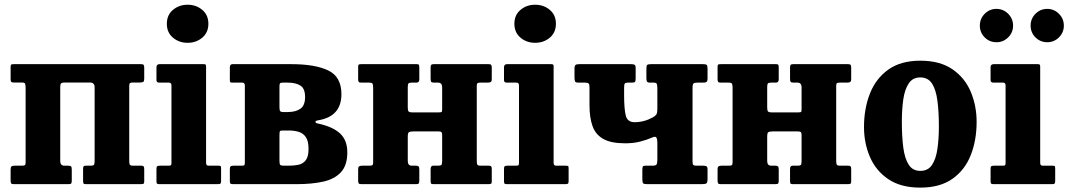

<svg xmlns="http://www.w3.org/2000/svg" viewBox="-20 -798 4630 832"><path d="M241 -100.5Q241 -80 259 -80H275Q284.5 -80 287.8 -77Q291 -74 291 -63V-15Q291 -6 288.5 -3Q286 0 277 0H40Q31 0 28.5 -3.2Q26 -6.5 26 -16V-64Q26 -74.5 30.2 -77.2Q34.5 -80 44 -80H74Q84 -80 87.5 -82.2Q91 -84.5 91 -94V-418Q91 -431 88.5 -435.8Q86 -440.5 73 -440.5H39Q31 -440.5 28.5 -443.5Q26 -446.5 26 -455.5V-509Q26 -517.5 29.8 -518.8Q33.5 -520 41.5 -520H591Q600 -520 602.5 -516.8Q605 -513.5 605 -504V-456.5Q605 -446 600.8 -443.2Q596.5 -440.5 587 -440.5H557Q547 -440.5 543.5 -438Q540 -435.5 540 -426.5V-102.5Q540 -89.5 542.2 -84.8Q544.5 -80 558 -80H592Q600 -80 602.5 -76.8Q605 -73.5 605 -65V-11Q605 -3 601.2 -1.5Q597.5 0 589.5 0H351Q343 0 341.5 -3.8Q340 -7.5 340 -15.5V-65.5Q340 -74 342.2 -77Q344.5 -80 352 -80H373Q383 -80 386.5 -83.2Q390 -86.5 390 -99.5V-420Q390 -440.5 369.5 -440.5H261.5Q249.5 -440.5 245.2 -437.2Q241 -434 241 -421Z M703 -695Q703 -733 729.5 -755.2Q756 -777.5 793 -777.5Q830 -777.5 856.5 -755.2Q883 -733 883 -695Q883 -657 856.5 -634.8Q830 -612.5 793 -612.5Q756 -612.5 729.5 -634.8Q703 -657 703 -695ZM712 -440H669.5Q658 -440 658 -451V-506.5Q658 -520 671.5 -520H862Q868.5 -520 870.8 -518.2Q873 -516.5 873 -510V-92.5Q873 -80 883.5 -80H925Q933 -80 935.5 -78.5Q938 -77 938 -69V-14Q938 -5 935.5 -2.5Q933 0 923.5 0H671.5Q663.5 0 660.8 -2Q658 -4 658 -12.5V-65.5Q658 -75 661 -77.5Q664 -80 673 -80H710.5Q718.5 -80 720.8 -82.2Q723 -84.5 723 -92.5V-427.5Q723 -440 712 -440Z M1029 -440H986.5Q979 -440 977.5 -442.2Q976 -444.5 976 -452V-507Q976 -520 988 -520H1242Q1346 -520 1402.8 -492.5Q1459.5 -465 1459.5 -390Q1459.5 -292.5 1357.5 -276.5Q1346 -274.5 1346.8 -269.8Q1347.5 -265 1356.5 -263Q1421 -249.5 1453 -220.2Q1485 -191 1485 -137.5Q1485 -81.5 1457.5 -51.8Q1430 -22 1380.8 -11Q1331.5 0 1266 0H991.5Q982.5 0 979.2 -2Q976 -4 976 -12V-65Q976 -75 979.8 -77.5Q983.5 -80 992.5 -80H1029.5Q1037.5 -80 1039.2 -83Q1041 -86 1041 -94V-428Q1041 -440 1029 -440ZM1191 -424V-334.5Q1191 -321 1193.8 -316.8Q1196.5 -312.5 1208.5 -312.5H1227Q1261.5 -312.5 1281.8 -326.8Q1302 -341 1302 -377.5Q1302 -414.5 1281.8 -427.2Q1261.5 -440 1227 -440H1205Q1196 -440 1193.5 -436.8Q1191 -433.5 1191 -424ZM1191 -211.5V-102.5Q1191 -88 1194 -84Q1197 -80 1210 -80H1232Q1254.5 -80 1274 -84.2Q1293.5 -88.5 1305.2 -104Q1317 -119.5 1317 -152.5Q1317 -187 1305.2 -204Q1293.5 -221 1274 -226.8Q1254.5 -232.5 1232 -232.5H1207.5Q1195 -232.5 1193 -229.5Q1191 -226.5 1191 -211.5Z M2046 -102.5Q2046 -89.5 2048.2 -84.8Q2050.5 -80 2064 -80H2098Q2106 -80 2108.5 -76.8Q2111 -73.5 2111 -65V-11Q2111 -3 2107.2 -1.5Q2103.5 0 2095.5 0H1857Q1849 0 1847.5 -3.8Q1846 -7.5 1846 -15.5V-65.5Q1846 -80 1857 -80H1879Q1889 -80 1892.5 -83.2Q1896 -86.5 1896 -99.5V-213Q1896 -222 1893 -225.2Q1890 -228.5 1880.5 -228.5H1771.5Q1756.5 -228.5 1751.8 -225Q1747 -221.5 1747 -205.5V-100.5Q1747 -80 1764.5 -80H1781.5Q1790.5 -80 1793.8 -77Q1797 -74 1797 -63V-15Q1797 -6 1794.5 -3Q1792 0 1783 0H1546Q1537 0 1534.5 -3.2Q1532 -6.5 1532 -16V-64Q1532 -74.5 1536.2 -77.2Q1540.5 -80 1550 -80H1580Q1590 -80 1593.5 -82.2Q1597 -84.5 1597 -94V-417.5Q1597 -430.5 1594.5 -435.2Q1592 -440 1579 -440H1545Q1537 -440 1534.5 -443.2Q1532 -446.5 1532 -455V-509Q1532 -517.5 1535.8 -518.8Q1539.5 -520 1547.5 -520H1786Q1794 -520 1795.5 -516.5Q1797 -513 1797 -504.5V-454.5Q1797 -440 1785 -440H1764.5Q1754 -440 1750.5 -436.8Q1747 -433.5 1747 -420.5V-332.5Q1747 -320 1750.2 -315.5Q1753.5 -311 1767 -311H1881Q1892 -311 1894 -313Q1896 -315 1896 -326V-419.5Q1896 -440 1878 -440H1861Q1852 -440 1849 -443Q1846 -446 1846 -457V-505Q1846 -514 1848.8 -517Q1851.5 -520 1860 -520H2097Q2106 -520 2108.5 -516.8Q2111 -513.5 2111 -504V-456Q2111 -445.5 2106.8 -442.8Q2102.5 -440 2093 -440H2063Q2053 -440 2049.5 -437.8Q2046 -435.5 2046 -426Z M2209 -695Q2209 -733 2235.5 -755.2Q2262 -777.5 2299 -777.5Q2336 -777.5 2362.5 -755.2Q2389 -733 2389 -695Q2389 -657 2362.5 -634.8Q2336 -612.5 2299 -612.5Q2262 -612.5 2235.5 -634.8Q2209 -657 2209 -695ZM2218 -440H2175.5Q2164 -440 2164 -451V-506.5Q2164 -520 2177.5 -520H2368Q2374.5 -520 2376.8 -518.2Q2379 -516.5 2379 -510V-92.5Q2379 -80 2389.5 -80H2431Q2439 -80 2441.5 -78.5Q2444 -77 2444 -69V-14Q2444 -5 2441.5 -2.5Q2439 0 2429.5 0H2177.5Q2169.5 0 2166.8 -2Q2164 -4 2164 -12.5V-65.5Q2164 -75 2167 -77.5Q2170 -80 2179 -80H2216.5Q2224.5 -80 2226.8 -82.2Q2229 -84.5 2229 -92.5V-427.5Q2229 -440 2218 -440Z M2828.5 -414Q2828.5 -430 2826 -435Q2823.5 -440 2811 -440H2795.5Q2786 -440 2783.5 -445Q2781 -450 2781 -459.5V-499Q2781 -512.5 2784.2 -516.2Q2787.5 -520 2801 -520H3026Q3038 -520 3042 -517Q3046 -514 3046 -501V-457Q3046 -446.5 3041.8 -443.2Q3037.5 -440 3026.5 -440H3003.5Q2990.5 -440 2985.8 -436.8Q2981 -433.5 2981 -417V-97Q2981 -86.5 2984.5 -83.2Q2988 -80 2999.5 -80H3026.5Q3036.5 -80 3041.2 -77.5Q3046 -75 3046 -64V-22Q3046 -6.5 3040.8 -3.2Q3035.5 0 3021 0H2783.5Q2770 0 2766.8 -4Q2763.5 -8 2763.5 -22V-62Q2763.5 -72.5 2765.5 -76.2Q2767.5 -80 2778 -80H2807.5Q2822 -80 2825.2 -85.5Q2828.5 -91 2828.5 -105V-181Q2828.5 -194.5 2824.5 -201.5Q2820.5 -208.5 2807 -202.5Q2782 -191.5 2753 -184.2Q2724 -177 2689.5 -177Q2628 -177 2594.5 -195.8Q2561 -214.5 2547.8 -251.2Q2534.5 -288 2534.5 -342V-420.5Q2534.5 -432.5 2530.5 -436.2Q2526.5 -440 2515 -440H2487Q2474.5 -440 2472 -445Q2469.5 -450 2469.5 -463V-501Q2469.5 -513 2474 -516.5Q2478.5 -520 2489.5 -520H2714.5Q2724.5 -520 2729.5 -517.5Q2734.5 -515 2734.5 -504V-459Q2734.5 -447 2731.8 -443.5Q2729 -440 2719 -440H2701.5Q2690.5 -440 2687.5 -436Q2684.5 -432 2684.5 -418.5V-384.5Q2684.5 -327 2691.5 -297.8Q2698.5 -268.5 2729.5 -268.5Q2771.5 -268.5 2809 -289.5Q2819 -295 2823.8 -301.2Q2828.5 -307.5 2828.5 -328Z M3603.5 -102.5Q3603.5 -89.5 3605.8 -84.8Q3608 -80 3621.5 -80H3655.5Q3663.5 -80 3666 -76.8Q3668.5 -73.5 3668.5 -65V-11Q3668.5 -3 3664.8 -1.5Q3661 0 3653 0H3414.5Q3406.5 0 3405 -3.8Q3403.5 -7.5 3403.5 -15.5V-65.5Q3403.5 -80 3414.5 -80H3436.5Q3446.5 -80 3450 -83.2Q3453.5 -86.5 3453.5 -99.5V-213Q3453.5 -222 3450.5 -225.2Q3447.5 -228.5 3438 -228.5H3329Q3314 -228.5 3309.2 -225Q3304.5 -221.5 3304.5 -205.5V-100.5Q3304.5 -80 3322 -80H3339Q3348 -80 3351.2 -77Q3354.5 -74 3354.5 -63V-15Q3354.5 -6 3352 -3Q3349.5 0 3340.5 0H3103.5Q3094.5 0 3092 -3.2Q3089.5 -6.5 3089.5 -16V-64Q3089.5 -74.5 3093.8 -77.2Q3098 -80 3107.5 -80H3137.5Q3147.5 -80 3151 -82.2Q3154.5 -84.5 3154.5 -94V-417.5Q3154.5 -430.5 3152 -435.2Q3149.5 -440 3136.5 -440H3102.5Q3094.5 -440 3092 -443.2Q3089.5 -446.5 3089.5 -455V-509Q3089.5 -517.5 3093.2 -518.8Q3097 -520 3105 -520H3343.5Q3351.5 -520 3353 -516.5Q3354.5 -513 3354.5 -504.5V-454.5Q3354.5 -440 3342.5 -440H3322Q3311.5 -440 3308 -436.8Q3304.5 -433.5 3304.5 -420.5V-332.5Q3304.5 -320 3307.8 -315.5Q3311 -311 3324.5 -311H3438.5Q3449.5 -311 3451.5 -313Q3453.5 -315 3453.5 -326V-419.5Q3453.5 -440 3435.5 -440H3418.5Q3409.5 -440 3406.5 -443Q3403.5 -446 3403.5 -457V-505Q3403.5 -514 3406.2 -517Q3409 -520 3417.5 -520H3654.5Q3663.5 -520 3666 -516.8Q3668.5 -513.5 3668.5 -504V-456Q3668.5 -445.5 3664.2 -442.8Q3660 -440 3650.5 -440H3620.5Q3610.5 -440 3607 -437.8Q3603.5 -435.5 3603.5 -426Z M3724 -247.5Q3724 -327.5 3749.8 -392.8Q3775.5 -458 3829.5 -496.5Q3883.5 -535 3968 -535Q4053 -535 4107 -498Q4161 -461 4186.5 -400.5Q4212 -340 4212 -270Q4212 -190 4186.5 -125.5Q4161 -61 4107 -23Q4053 15 3968 15Q3883.5 15 3829.5 -21.5Q3775.5 -58 3749.8 -117.8Q3724 -177.5 3724 -247.5ZM3888 -270Q3888 -207 3894.2 -159Q3900.5 -111 3917.8 -84.2Q3935 -57.5 3968 -57.5Q4001.5 -57.5 4018.8 -83.5Q4036 -109.5 4042.2 -153.2Q4048.5 -197 4048.5 -250Q4048.5 -313.5 4042.2 -361.2Q4036 -409 4018.8 -435.8Q4001.5 -462.5 3968 -462.5Q3935 -462.5 3917.8 -436.5Q3900.5 -410.5 3894.2 -367Q3888 -323.5 3888 -270Z M4518 -615Q4488 -615 4467 -636Q4446 -657 4446 -687Q4446 -717 4467 -738.2Q4488 -759.5 4518 -759.5Q4547.5 -759.5 4568.8 -738.2Q4590 -717 4590 -687Q4590 -657 4568.8 -636Q4547.5 -615 4518 -615ZM4298 -615Q4268 -615 4247 -636Q4226 -657 4226 -687Q4226 -717 4247 -738.2Q4268 -759.5 4298 -759.5Q4327.5 -759.5 4348.8 -738.2Q4370 -717 4370 -687Q4370 -657 4348.8 -636Q4327.5 -615 4298 -615ZM4327 -440H4284.5Q4272.5 -440 4272.5 -451V-506.5Q4272.5 -520 4286 -520H4476.5Q4483 -520 4485.2 -518.2Q4487.5 -516.5 4487.5 -510V-92.5Q4487.5 -80 4498 -80H4539.5Q4547.5 -80 4550 -78.5Q4552.5 -77 4552.5 -69V-14Q4552.5 -5 4550 -2.5Q4547.5 0 4538.5 0H4286.5Q4278.5 0 4275.5 -2Q4272.5 -4 4272.5 -12.5V-65.5Q4272.5 -75 4275.5 -77.5Q4278.5 -80 4287.5 -80H4325.5Q4333.5 -80 4335.5 -82.2Q4337.5 -84.5 4337.5 -92.5V-427.5Q4337.5 -440 4327 -440Z"/></svg>

Font: Besley* Narrow
Style: Bold
Weight: 700
Width: 4
Designer: Owen Earl
Foundry: indestructible type*
Version: Version 3.000; ttfautohint (v1.8.3)